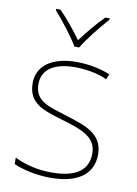

<svg xmlns="http://www.w3.org/2000/svg" viewBox="-87 -820 632 887"><g transform="rotate(10 229.0 -376.5)"><path d="M217 -606H239C263 -647 318 -716 355 -757V-763H334C297 -726 256 -676 228 -638C200 -676 161 -726 124 -763H103V-757C140 -716 193 -647 217 -606ZM411 -134C411 -235 321 -258 233 -286C152 -312 83 -325 83 -407C83 -478 142 -513 238 -513C291 -513 350 -501 387 -483L398 -508C356 -525 301 -538 238 -538C126 -538 56 -489 56 -407C56 -309 131 -290 224 -262C312 -236 384 -212 384 -134C384 -60 334 -15 213 -15C151 -15 92 -28 39 -54V-24C77 -7 140 10 213 10C345 10 411 -45 411 -134Z"/></g></svg>

Font: Noto Sans Syriac Eastern Thin
Style: Regular
Weight: 100
Designer: Patrick Giasson and the Monotype Design Team
Foundry: Monotype Imaging Inc.
Version: Version 3.001